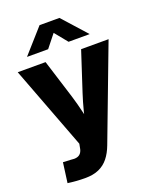

<svg xmlns="http://www.w3.org/2000/svg" viewBox="-171 -848 935 1152"><g transform="rotate(-20 296.0 -272.0)"><path d="M59.1 198.2 76.2 70.8 125.5 73.2Q148.9 76.7 164.8 72.5Q180.7 68.4 189.9 55.9Q199.2 43.5 202.1 22.9L206.5 0L5.9 -529.3H183.6L262.2 -278.3Q277.8 -227.1 289.8 -175.3Q301.8 -123.5 314.9 -67.9H272.5Q285.6 -123.5 298.8 -175.5Q312 -227.5 328.6 -278.3L410.6 -529.3H585.9L360.8 65.9Q343.8 111.3 318.8 142.6Q293.9 173.8 257.8 189.9Q221.7 206.1 169.9 206.1Q141.1 206.1 112.1 203.9Q83 201.7 59.1 198.2ZM224.6 -596.7H90.8V-598.1L225.6 -750H352.5L488.8 -598.1V-596.7H355L289.1 -677.7Z"/></g></svg>

Font: Inter 24pt ExtraBold
Style: Regular
Weight: 800
Designer: Rasmus Andersson
Foundry: rsms
Version: Version 4.001;git-66647c0bb